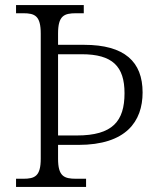

<svg xmlns="http://www.w3.org/2000/svg" viewBox="-20 -734 625 754"><path d="M43 0H318V-32H279C231 -32 208 -42 208 -111V-165H288C475 -165 540 -257 540 -371C540 -491 470 -558 310 -558H208V-602C208 -672 231 -682 279 -682H309V-714H43V-682H71C117 -682 140 -672 140 -602V-111C140 -42 117 -32 71 -32H43ZM282 -202H208V-521H301C422 -521 469 -473 469 -368C469 -258 422 -202 282 -202Z"/></svg>

Font: Noto Serif Lao Light
Style: Regular
Weight: 300
Designer: Monotype Design Team
Foundry: Monotype Imaging Inc.
Version: Version 2.003